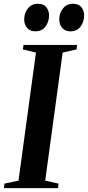

<svg xmlns="http://www.w3.org/2000/svg" viewBox="-36 -976 456 996"><path d="M-15.5 0 -13 -23.5 60 -39 150.5 -703.5 82.5 -719.5 86 -743H364L361 -719.5L289 -703.5L198.5 -39L267.5 -23.5L265 0ZM147 -813.5Q120.5 -813.5 105 -830.8Q89.5 -848 89.5 -876Q89.5 -908.5 109 -932.5Q128.5 -956.5 160 -956.5Q189.5 -956.5 204 -938.8Q218.5 -921 218.5 -896Q218 -861.5 199.5 -837.5Q181 -813.5 147 -813.5ZM329 -813.5Q302.5 -813.5 287 -830.8Q271.5 -848 271.5 -876Q271.5 -908.5 291 -932.5Q310.5 -956.5 342 -956.5Q371.5 -956.5 386 -938.8Q400.5 -921 400.5 -896Q400 -861.5 381.5 -837.5Q363 -813.5 329 -813.5Z"/></svg>

Font: Merriweather 120pt SemiBold
Style: Italic
Weight: 600
Italic angle: -7.8°
Version: Version 2.101